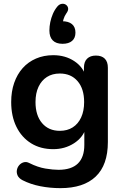

<svg xmlns="http://www.w3.org/2000/svg" viewBox="-20 -785 644 995"><path d="M293 190Q239 190 188.5 180Q138 170 97 149Q78 139 71.5 125Q65 111 67.5 96.5Q70 82 79.5 71Q89 60 103 56Q117 52 132 60Q176 82 215.5 88.5Q255 95 283 95Q350 95 383.5 62.5Q417 30 417 -34V-124H426Q411 -73 363.5 -42.5Q316 -12 256 -12Q190 -12 141 -42.5Q92 -73 65 -128Q38 -183 38 -256Q38 -311 53.5 -355.5Q69 -400 97.5 -432Q126 -464 166.5 -481.5Q207 -499 256 -499Q318 -499 364.5 -468.5Q411 -438 425 -388L415 -363V-434Q415 -465 431.5 -481Q448 -497 477 -497Q507 -497 523 -481Q539 -465 539 -434V-49Q539 70 476 130Q413 190 293 190ZM290 -107Q329 -107 357 -125Q385 -143 400.5 -176.5Q416 -210 416 -256Q416 -325 382 -364.5Q348 -404 290 -404Q251 -404 223 -386Q195 -368 179.5 -335Q164 -302 164 -256Q164 -187 198 -147Q232 -107 290 -107ZM304 -558Q271 -558 253.5 -575.5Q236 -593 236 -627Q236 -648 240.5 -670Q245 -692 254 -713Q263 -734 277 -751Q287 -763 299.5 -765Q312 -767 321.5 -760.5Q331 -754 333 -742.5Q335 -731 324 -716Q314 -702 309 -685Q304 -668 304 -654L301 -675Q335 -675 353 -660Q371 -645 371 -616Q371 -588 353.5 -573Q336 -558 304 -558Z"/></svg>

Font: Nunito ExtraLight
Style: Bold
Weight: 700
Version: Version 3.602